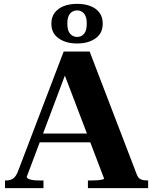

<svg xmlns="http://www.w3.org/2000/svg" viewBox="-20 -978 797 998"><path d="M174 -284H483L484 -238H160ZM302 -625 330 -619 119 -59Q119 -54 126 -49.5Q133 -45 147.5 -42.5Q162 -40 184 -40H206V0H6V-40H12Q35 -40 49.5 -51Q64 -62 74 -89L311 -710H446L691 -71Q699 -51 712.5 -45.5Q726 -40 746 -40H750V0H437V-40H455Q471 -40 486 -41Q501 -42 511 -44.5Q521 -47 521 -50ZM330 -855Q330 -819 344.5 -802.5Q359 -786 381 -786Q403 -786 417 -802.5Q431 -819 431 -855Q431 -892 416.5 -908Q402 -924 381 -924Q359 -924 344.5 -908Q330 -892 330 -855ZM514 -855Q514 -805 476.5 -778.5Q439 -752 381 -752Q323 -752 285 -778.5Q247 -805 247 -855Q247 -889 264.5 -912Q282 -935 312 -946.5Q342 -958 381 -958Q420 -958 450 -946.5Q480 -935 497 -912Q514 -889 514 -855Z"/></svg>

Font: Roboto Serif 120pt Expanded SemiBold
Style: Regular
Weight: 600
Width: 7
Designer: Greg Gazdowicz
Foundry: Commercial Type
Version: Version 1.008